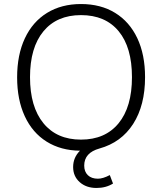

<svg xmlns="http://www.w3.org/2000/svg" viewBox="-20 -740 805 953"><path d="M398 82Q398 112 416 129.5Q434 147 466 147Q491 147 525 129L541 171Q506 193 459 193Q408 193 375.5 164Q343 135 343 89Q343 42 377 8Q282 7 211.5 -37Q141 -81 103 -163Q65 -245 65 -356Q65 -468 103.5 -550Q142 -632 213.5 -676Q285 -720 382 -720Q480 -720 551.5 -676Q623 -632 661.5 -550.5Q700 -469 700 -357Q700 -217 641 -125Q582 -33 474 -3Q398 18 398 82ZM382 -47Q502 -47 568.5 -128Q635 -209 635 -357Q635 -505 569 -585Q503 -665 382 -665Q262 -665 195.5 -584.5Q129 -504 129 -357Q129 -210 195.5 -128.5Q262 -47 382 -47Z"/></svg>

Font: Muli Light
Style: Regular
Weight: 300
Designer: Vernon Adams
Foundry: Vernon Adams
Version: Version 2.100